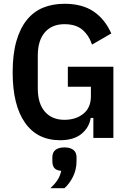

<svg xmlns="http://www.w3.org/2000/svg" viewBox="-20 -730 681 1016"><path d="M474 -106H460Q452 -55 411 -21.5Q370 12 298 12Q177 12 112 -81Q47 -174 47 -347Q47 -443 66.5 -511.5Q86 -580 122 -624.5Q158 -669 208.5 -689.5Q259 -710 321 -710Q415 -710 475 -669.5Q535 -629 569 -553L467 -494Q450 -544 415.5 -573Q381 -602 321 -602Q255 -602 217.5 -559Q180 -516 180 -436V-262Q180 -182 217.5 -139Q255 -96 321 -96Q381 -96 421 -128Q461 -160 461 -220V-271H339V-377H580V0H474ZM321 50Q351 50 368 63Q385 76 385 102V122Q385 167 366.5 204.5Q348 242 321 266H247Q270 244 284 223Q298 202 304 174Q278 172 267.5 159Q257 146 257 122V102Q257 76 274 63Q291 50 321 50Z"/></svg>

Font: IBM Plex Sans Condensed SemiBold
Style: Regular
Weight: 600
Width: 3
Designer: Mike Abbink, Paul van der Laan, Pieter van Rosmalen
Foundry: Bold Monday
Version: Version 1.3